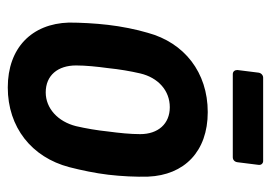

<svg xmlns="http://www.w3.org/2000/svg" viewBox="-124 -582 713 506"><g transform="rotate(90 233.0 -328.5)"><path d="M175 -585H394C401 -585 406 -590 407 -597L414 -653C415 -660 410 -665 404 -665H184C178 -665 172 -660 171 -653L164 -597C164 -590 168 -585 175 -585ZM210 8C315 8 394 -55 420 -154C428 -185 436 -223 440 -257C444 -291 446 -331 445 -362C441 -457 379 -519 275 -519C170 -519 92 -457 66 -361C57 -331 49 -291 45 -256C41 -222 39 -183 39 -153C42 -55 106 8 210 8ZM223 -92C178 -92 152 -124 152 -172C152 -197 155 -227 159 -256C162 -286 167 -315 173 -341C184 -388 218 -419 262 -419C306 -419 333 -388 333 -341C333 -315 330 -286 326 -256C323 -227 318 -198 312 -172C300 -124 265 -92 223 -92Z"/></g></svg>

Font: Barlow Semi Condensed SemiBold
Style: Italic
Weight: 600
Width: 4
Italic angle: -7°
Designer: Jeremy Tribby
Foundry: Tribby Type
Version: Version 1.422;hotconv 1.0.109;makeotfexe 2.5.65596